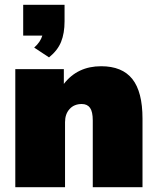

<svg xmlns="http://www.w3.org/2000/svg" viewBox="-20 -783 657 803"><path d="M250 -763V-694Q250 -644 235.5 -608Q221 -572 185 -543L123 -584Q149 -607 157 -634H77V-763ZM576 -287V0H368V-279Q368 -316 356.5 -332Q345 -348 322 -348Q290 -348 271 -327Q252 -306 252 -272V0H44V-494H247V-432Q304 -506 403 -506Q491 -506 533.5 -452.5Q576 -399 576 -287Z"/></svg>

Font: Nunito Sans Heavy
Style: Regular
Weight: 400
Designer: Vernon Adams
Foundry: Vernon Adams
Version: Version 2.500